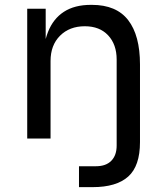

<svg xmlns="http://www.w3.org/2000/svg" viewBox="-20 -570 680 790"><path d="M305 200V114H375Q416 114 438 91.5Q460 69 460 29V-20H556V15Q556 113 507.5 156.5Q459 200 361 200ZM92 0V-534H168V-305H156Q156 -384 177.5 -438.5Q199 -493 243 -521.5Q287 -550 354 -550H358Q459 -550 507.5 -487Q556 -424 556 -305V0H460V-325Q460 -387 425 -424.5Q390 -462 329 -462Q266 -462 227 -423Q188 -384 188 -319V0Z"/></svg>

Font: SVN-Sora Variable
Style: Regular
Weight: 400
Designer: Jonathan Barnbrook, Julián Moncada
Foundry: Barnbrook Fonts
Version: Version 2.000 - Viet hoa boi STYLEno.1 Fonts